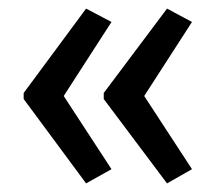

<svg xmlns="http://www.w3.org/2000/svg" viewBox="-20 -487 501 446"><path d="M35 -271 180 -467 239 -436 128 -264 239 -94 180 -61 35 -257ZM221 -271 368 -467 426 -436 315 -264 426 -94 368 -61 221 -257Z"/></svg>

Font: Avrile Sans Condensed
Style: Regular
Weight: 400
Width: 3
Designer: Monotype Design Team
Foundry: Monotype Imaging Inc.
Version: Version 2.001;September 10, 2019;FontCreator 11.5.0.2425 64-